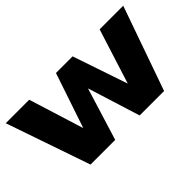

<svg xmlns="http://www.w3.org/2000/svg" viewBox="-82 -695 949 949"><g transform="rotate(-45 392.5 -220.5)"><path d="M803.2 -440.9 647.9 0H477.1L391.1 -274.9L306.2 0H133.8L-18.1 -440.9H146L235.8 -152.8L333 -440.9H449.2L546.9 -152.8L638.2 -440.9Z"/></g></svg>

Font: Glacial Indifference
Style: Bold
Weight: 700
Version: Version 1.001